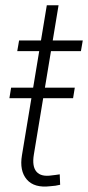

<svg xmlns="http://www.w3.org/2000/svg" viewBox="-20 -692 329 717"><path d="M259.3 -364.7 252.9 -325.2H15.1L21.5 -364.7ZM289.1 -541 282.2 -501H44.4L51.3 -541ZM154.8 -672.4H198.7L106.4 -114.7Q99.1 -70.3 116.5 -50.5Q133.8 -30.8 173.8 -37.1Q180.2 -37.6 188.2 -38.8Q196.3 -40 203.1 -41L204.6 -2Q196.3 0 187 1.5Q177.7 2.9 168 3.4Q107.9 10.7 80.1 -21.7Q52.2 -54.2 62 -112.3Z"/></svg>

Font: Inter 17pt ExtraLight
Style: Italic
Weight: 250
Italic angle: -9.3988°
Version: Version 4.001;git-66647c0bb